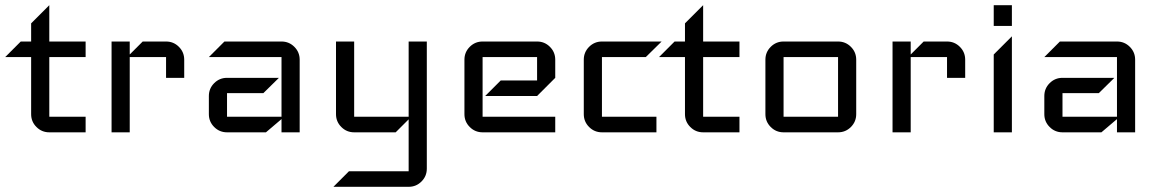

<svg xmlns="http://www.w3.org/2000/svg" viewBox="-30 -510 4465 740"><path d="M300 0H160Q131 0 110.5 -20.5Q90 -41 90 -70V-290H-10L50 -350H90V-420L160 -490V-350H300V-290H160V-60H300Z M680 -210H610V-290H470V0H400V-350H470V-300L520 -350H610Q639 -350 659.5 -329.5Q680 -309 680 -280Z M1125 0H1055V-51L995 0H845Q816 0 795.5 -20.5Q775 -41 775 -70V-140Q775 -169 795.5 -189.5Q816 -210 845 -210H1045L985 -151H845V-60H1055V-290H775L835 -350H1055Q1084 -350 1104.5 -329.5Q1125 -309 1125 -280Z M1615 140Q1615 169 1594.5 189.5Q1574 210 1545 210H1255L1315 150H1545V-50L1495 0H1335Q1306 0 1285.5 -20.5Q1265 -41 1265 -70V-350H1335V-60H1545V-350H1615Z M2110 0H1830Q1801 0 1780.5 -20.5Q1760 -41 1760 -70V-280Q1760 -309 1780.5 -329.5Q1801 -350 1830 -350H2040Q2069 -350 2089.5 -329.5Q2110 -309 2110 -280V-210L2040 -140H1840L1900 -200H2040V-290H1830V-60H2110Z M2520 -350 2459 -290H2290V-60H2500V0H2290Q2261 0 2240.5 -20.5Q2220 -41 2220 -70V-280Q2220 -309 2240.5 -329.5Q2261 -350 2290 -350Z M2820 0H2680Q2651 0 2630.5 -20.5Q2610 -41 2610 -70V-290H2510L2570 -350H2610V-420L2680 -490V-350H2820V-290H2680V-60H2820Z M3270 -70Q3270 -41 3249.5 -20.5Q3229 0 3200 0H2990Q2961 0 2940.5 -20.5Q2920 -41 2920 -70V-280Q2920 -309 2940.5 -329.5Q2961 -350 2990 -350H3200Q3229 -350 3249.5 -329.5Q3270 -309 3270 -280ZM3200 -60V-290H2990V-60Z M3690 -210H3620V-290H3480V0H3410V-350H3480V-300L3530 -350H3620Q3649 -350 3669.5 -329.5Q3690 -309 3690 -280Z M3870 -410H3800V-490H3870ZM3870 0H3800V-300L3870 -370Z M4345 0H4275V-51L4215 0H4065Q4036 0 4015.5 -20.5Q3995 -41 3995 -70V-140Q3995 -169 4015.5 -189.5Q4036 -210 4065 -210H4265L4205 -151H4065V-60H4275V-290H3995L4055 -350H4275Q4304 -350 4324.5 -329.5Q4345 -309 4345 -280Z"/></svg>

Font: Iceland
Style: Regular
Weight: 400
Designer: Cyreal (www.cyreal.org)
Foundry: Cyreal (www.cyreal.org)
Version: Version 1.001